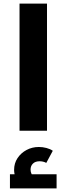

<svg xmlns="http://www.w3.org/2000/svg" viewBox="-20 -723 368 1062"><path d="M88 0V-703H240V0ZM99 309Q79 285 68.5 263Q58 241 58 217Q58 180 77 151.5Q96 123 127 106.5Q158 90 195 90Q216 90 237 95.5Q258 101 272 111L236 178Q227 173 217.5 171Q208 169 199 169Q175 169 162 182Q149 195 149 215Q149 227 154 238Q159 249 169 260ZM35 319V241H293V319Z"/></svg>

Font: Cairo ExtraBold
Style: Regular
Weight: 800
Designer: Mohamed Gaber, Accademia di Belle Arti di Urbino
Foundry: Kief Type Foundry, Accademia di Belle Arti di Urbino
Version: Version 3.117